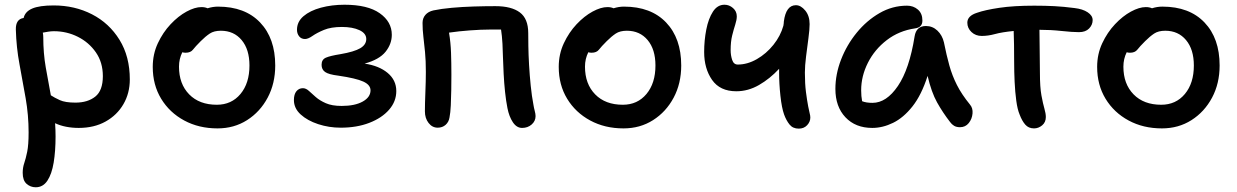

<svg xmlns="http://www.w3.org/2000/svg" viewBox="-20 -531 5230 812"><path d="M131 261Q109 261 92.5 246.5Q76 232 76 200Q76 178 82.5 159Q89 140 95 111Q101 82 101 29Q101 -44 88.5 -115.5Q76 -187 62.5 -259Q49 -331 47 -406Q46 -450 80 -455Q86 -482 116.5 -495Q147 -508 207 -508Q296 -508 369 -470.5Q442 -433 485.5 -362.5Q529 -292 529 -195Q529 -137 502 -90.5Q475 -44 426.5 -17Q378 10 313 10Q285 10 259.5 5Q234 0 213 -10Q215 19 215 46Q215 108 207 156.5Q199 205 180.5 233Q162 261 131 261ZM163 -374Q163 -306 173.5 -246Q184 -186 195 -128Q210 -118 233 -107.5Q256 -97 299 -97Q351 -97 383 -122.5Q415 -148 415 -209Q415 -267 385.5 -309.5Q356 -352 309 -375.5Q262 -399 208 -399Q196 -399 184 -397Q172 -395 161 -393Q163 -384 163 -374Z M900 12Q821 12 759 -21.5Q697 -55 661.5 -113.5Q626 -172 626 -248Q626 -302 647.5 -348Q669 -394 701.5 -428.5Q734 -463 769 -482Q804 -501 832 -501Q847 -501 858 -496Q880 -503 902 -503Q1016 -503 1080 -436Q1144 -369 1144 -254Q1144 -178 1112 -118Q1080 -58 1025 -23Q970 12 900 12ZM737 -249Q737 -176 780 -132Q823 -88 897 -88Q959 -88 997 -133.5Q1035 -179 1035 -254Q1035 -322 1002 -361.5Q969 -401 914 -401Q885 -401 867 -389Q849 -377 829 -357Q806 -334 796 -321Q786 -308 765 -308Q757 -308 751 -310Q737 -282 737 -249Z M1421 9Q1371 9 1325.5 -6Q1280 -21 1251.5 -47Q1223 -73 1223 -108Q1223 -132 1233.5 -145Q1244 -158 1261 -158Q1274 -158 1286.5 -146.5Q1299 -135 1315.5 -120.5Q1332 -106 1358 -94.5Q1384 -83 1425 -83Q1481 -83 1514 -101.5Q1547 -120 1547 -149Q1547 -172 1516.5 -186Q1486 -200 1411 -211Q1370 -216 1355 -226.5Q1340 -237 1340 -257Q1340 -279 1358 -287Q1376 -295 1420 -302Q1478 -312 1503.5 -327Q1529 -342 1529 -366Q1529 -390 1500 -403.5Q1471 -417 1426 -417Q1380 -417 1350 -404.5Q1320 -392 1301.5 -379Q1283 -366 1270 -366Q1254 -366 1245 -377.5Q1236 -389 1236 -405Q1236 -439 1263.5 -462.5Q1291 -486 1337 -498.5Q1383 -511 1437 -511Q1535 -511 1586 -475Q1637 -439 1637 -384Q1637 -345 1610.5 -312Q1584 -279 1522 -262Q1583 -253 1619.5 -222.5Q1656 -192 1656 -146Q1656 -102 1625.5 -67Q1595 -32 1542 -11.5Q1489 9 1421 9Z M2188 10Q2165 10 2149 -14Q2133 -38 2126 -74Q2120 -104 2116 -142Q2112 -180 2110 -219Q2108 -258 2107 -291.5Q2106 -325 2105 -346Q2104 -364 2102.5 -378.5Q2101 -393 2099 -406H2050Q2015 -406 1967.5 -402.5Q1920 -399 1879 -393Q1886 -351 1887.5 -307.5Q1889 -264 1889 -215Q1889 -186 1888.5 -151.5Q1888 -117 1886.5 -85.5Q1885 -54 1881 -34Q1878 -15 1864.5 -3Q1851 9 1831 9Q1808 9 1792.5 -11Q1777 -31 1777 -60Q1777 -93 1779 -141Q1781 -189 1781 -227Q1781 -275 1777.5 -311Q1774 -347 1770.5 -376Q1767 -405 1767 -434Q1767 -454 1779 -468Q1791 -482 1813 -487Q1846 -494 1890.5 -498Q1935 -502 1983 -503.5Q2031 -505 2075 -505Q2143 -505 2178.5 -478.5Q2214 -452 2214 -391Q2214 -372 2214.5 -336Q2215 -300 2217.5 -256.5Q2220 -213 2224.5 -168.5Q2229 -124 2236 -88Q2238 -75 2241.5 -62Q2245 -49 2245 -40Q2245 -19 2228.5 -4.5Q2212 10 2188 10Z M2617 12Q2538 12 2476 -21.5Q2414 -55 2378.5 -113.5Q2343 -172 2343 -248Q2343 -302 2364.5 -348Q2386 -394 2418.5 -428.5Q2451 -463 2486 -482Q2521 -501 2549 -501Q2564 -501 2575 -496Q2597 -503 2619 -503Q2733 -503 2797 -436Q2861 -369 2861 -254Q2861 -178 2829 -118Q2797 -58 2742 -23Q2687 12 2617 12ZM2454 -249Q2454 -176 2497 -132Q2540 -88 2614 -88Q2676 -88 2714 -133.5Q2752 -179 2752 -254Q2752 -322 2719 -361.5Q2686 -401 2631 -401Q2602 -401 2584 -389Q2566 -377 2546 -357Q2523 -334 2513 -321Q2503 -308 2482 -308Q2474 -308 2468 -310Q2454 -282 2454 -249Z M3094 -145Q3025 -145 2991.5 -193Q2958 -241 2958 -311Q2958 -360 2967 -406Q2976 -452 2995 -481.5Q3014 -511 3044 -511Q3064 -511 3080 -497Q3096 -483 3096 -462Q3096 -447 3089.5 -427Q3083 -407 3076.5 -381Q3070 -355 3070 -319Q3070 -297 3076.5 -277.5Q3083 -258 3100 -258Q3141 -258 3181 -281Q3221 -304 3251 -341.5Q3281 -379 3293 -422Q3295 -433 3295 -440Q3304 -509 3346 -509Q3367 -509 3385.5 -486.5Q3404 -464 3404 -429Q3404 -407 3399 -369.5Q3394 -332 3389 -292.5Q3384 -253 3384 -224Q3384 -177 3388.5 -142Q3393 -107 3398 -81Q3401 -64 3404 -53Q3407 -42 3407 -34Q3407 -16 3393.5 -1.5Q3380 13 3358 13Q3333 13 3319 -4.5Q3305 -22 3296 -47Q3286 -75 3280.5 -126Q3275 -177 3275 -224Q3275 -232 3275 -240Q3236 -198 3190 -171.5Q3144 -145 3094 -145Z M3669 10Q3598 10 3555.5 -35Q3513 -80 3513 -155Q3513 -217 3537 -279Q3561 -341 3603 -392.5Q3645 -444 3699.5 -475.5Q3754 -507 3816 -507Q3843 -507 3862 -490.5Q3881 -474 3881 -444Q3881 -415 3850 -411Q3782 -401 3730.5 -361.5Q3679 -322 3650.5 -265.5Q3622 -209 3622 -149Q3622 -136 3623 -125Q3624 -114 3626 -103Q3643 -96 3670 -96Q3729 -96 3777.5 -167.5Q3826 -239 3848 -377Q3855 -421 3896 -421Q3924 -421 3944.5 -401.5Q3965 -382 3972 -352Q3983 -297 3995 -254Q4007 -211 4027 -171.5Q4047 -132 4082 -89Q4095 -74 4093 -51Q4091 -28 4077 -10.5Q4063 7 4040 7Q4025 7 4015 1Q4005 -5 3998 -15Q3967 -55 3943 -98Q3919 -141 3903 -210Q3877 -129 3839 -81Q3801 -33 3757 -11.5Q3713 10 3669 10Z M4353 12Q4330 12 4316 -4Q4302 -20 4292 -47Q4283 -68 4278 -105Q4273 -142 4271 -185Q4269 -228 4269 -269Q4269 -309 4268.5 -342Q4268 -375 4267 -400Q4217 -395 4188 -387Q4159 -379 4132 -379Q4106 -379 4088.5 -395.5Q4071 -412 4071 -435Q4071 -464 4112 -477Q4146 -489 4206.5 -498Q4267 -507 4354 -507Q4400 -507 4439 -505Q4478 -503 4524 -497Q4559 -493 4580 -479Q4601 -465 4601 -446Q4601 -426 4586 -410.5Q4571 -395 4543 -395Q4515 -395 4469.5 -400Q4424 -405 4376 -405Q4376 -368 4377 -317Q4378 -266 4378 -222Q4378 -162 4384.5 -127Q4391 -92 4397 -71.5Q4403 -51 4403 -36Q4403 -14 4387.5 -1Q4372 12 4353 12Z M4894 12Q4815 12 4753 -21.5Q4691 -55 4655.5 -113.5Q4620 -172 4620 -248Q4620 -302 4641.5 -348Q4663 -394 4695.5 -428.5Q4728 -463 4763 -482Q4798 -501 4826 -501Q4841 -501 4852 -496Q4874 -503 4896 -503Q5010 -503 5074 -436Q5138 -369 5138 -254Q5138 -178 5106 -118Q5074 -58 5019 -23Q4964 12 4894 12ZM4731 -249Q4731 -176 4774 -132Q4817 -88 4891 -88Q4953 -88 4991 -133.5Q5029 -179 5029 -254Q5029 -322 4996 -361.5Q4963 -401 4908 -401Q4879 -401 4861 -389Q4843 -377 4823 -357Q4800 -334 4790 -321Q4780 -308 4759 -308Q4751 -308 4745 -310Q4731 -282 4731 -249Z"/></svg>

Font: Shantell Sans Normal
Style: Regular
Weight: 500
Designer: Stephen Nixon, Anya Danilova, Shantell Martin
Foundry: Arrow Type
Version: Version 1.009;[a7da0bfa3]